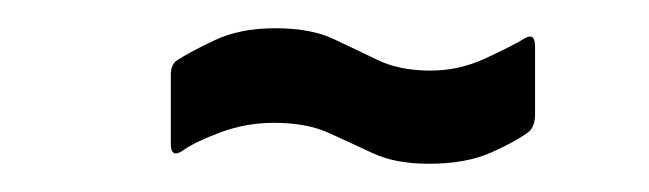

<svg xmlns="http://www.w3.org/2000/svg" viewBox="-20 -369 460 136"><path d="M284 -253Q260 -253 244 -260.5Q228 -268 212.5 -275Q197 -282 174 -282Q154 -282 135.5 -275Q117 -268 109 -262Q101 -257 101 -267V-316Q101 -323 105 -326Q114 -332 132 -340.5Q150 -349 175 -349Q200 -349 216 -341.5Q232 -334 247.5 -326.5Q263 -319 285 -319Q305 -319 323.5 -327.5Q342 -336 352 -342Q359 -346 359 -336V-288Q359 -280 355 -276Q346 -269 328 -261Q310 -253 284 -253Z"/></svg>

Font: Sofia Sans Extra Condensed Medium
Style: Italic
Weight: 500
Italic angle: -9°
Version: Version 4.100